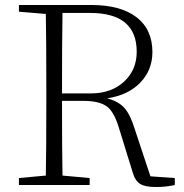

<svg xmlns="http://www.w3.org/2000/svg" viewBox="-20 -743 740 771"><path d="M345 -368Q428 -368 479 -416Q529 -463 529 -535Q529 -691 342 -691H231Q229 -594 229 -368ZM682 -28V0Q646 8 606 8Q562 8 542 -5Q523 -17 514 -47L458 -228Q439 -292 411 -314Q381 -338 313 -338H229Q229 -134 231 -38L340 -28V0H56V-28L164 -38Q166 -135 166 -333V-390Q166 -589 164 -687L56 -696V-723H346Q464 -723 528 -674Q592 -625 592 -534Q592 -463 545 -413Q496 -361 410 -348Q455 -337 480 -309Q503 -283 520 -228L584 -35Z"/></svg>

Font: Source Han Serif SC ExtraLight
Style: Regular
Weight: 250
Designer: Ryoko NISHIZUKA  (kana & ideographs); Frank Grießhammer (Latin, Greek & Cyrillic); Wenlong ZHANG  (bopomofo); Sandoll Co
Foundry: Adobe Systems Incorporated
Version: Version 1.001 October 20, 2017